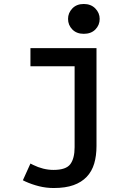

<svg xmlns="http://www.w3.org/2000/svg" viewBox="-20 -736 617 965"><path d="M133 86 147 93Q171 105 197 111.5Q223 118 249 118Q312 118 333.5 89Q355 60 355 4V-403H133V-494H465V-2Q465 47 453.5 86Q442 125 416 152.5Q390 180 349.5 194.5Q309 209 250 209Q212 209 176 200Q140 191 107 176L95 170ZM401 -716Q437 -716 459 -693.5Q481 -671 481 -641Q481 -610 459.5 -588Q438 -566 401 -566Q365 -566 343.5 -588Q322 -610 322 -641Q322 -671 343.5 -693.5Q365 -716 401 -716Z"/></svg>

Font: Codetta
Style: Bold
Weight: 700
Designer: Ulrich Proeller
Foundry: PROSA GmbH
Version: Version 2.00;September 29, 2018;FontCreator 11.5.0.2427 64-b